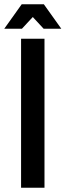

<svg xmlns="http://www.w3.org/2000/svg" viewBox="-141 -882 353 902"><path d="M-42 -700H68V0H-42ZM-39 -862H65L147 -747H64L13 -802L-38 -747H-121Z"/></svg>

Font: Booming Bebas 2
Style: Regular
Weight: 400
Designer: Ryoichi Tsunekawa
Foundry: Ryoichi Tsunekawa
Version: Version 2.000